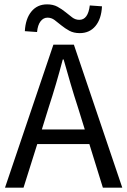

<svg xmlns="http://www.w3.org/2000/svg" viewBox="-20 -861 584 881"><path d="M203 -367 172 -267H369L338 -367Q320 -422 304 -476.5Q288 -531 272 -588H268Q253 -531 237 -476.5Q221 -422 203 -367ZM3 0 225 -656H319L541 0H452L390 -200H151L88 0ZM346 -709Q318 -709 298 -720Q278 -731 261.5 -744.5Q245 -758 230.5 -769Q216 -780 198 -780Q179 -780 166 -763Q153 -746 150 -714L94 -718Q97 -775 124 -808Q151 -841 196 -841Q224 -841 244 -830Q264 -819 280.5 -805.5Q297 -792 311.5 -781Q326 -770 344 -770Q384 -770 392 -836L448 -832Q445 -774 418 -741.5Q391 -709 346 -709Z"/></svg>

Font: Source Sans Pro
Style: Regular
Weight: 400
Designer: Paul D. Hunt
Foundry: Adobe Systems Incorporated
Version: Version 2.021;PS 2.000;hotconv 1.0.86;makeotf.lib2.5.63406